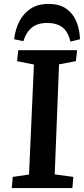

<svg xmlns="http://www.w3.org/2000/svg" viewBox="-20 -959 428 979"><path d="M153 -630 67 -647 73 -703H373L367 -647L281 -631L259 -70L354 -57L349 0H40L45 -57L128 -69ZM339 -747Q327 -798 298 -820Q269 -842 220 -842Q171 -842 142 -818Q113 -794 99 -749L52 -759Q58 -809 78.5 -849.5Q99 -890 136 -914.5Q173 -939 227 -939Q282 -939 316.5 -915.5Q351 -892 368.5 -851.5Q386 -811 388 -759Z"/></svg>

Font: Literata 18pt SemiBold
Style: Italic
Weight: 600
Italic angle: -2°
Designer: Latin by Veronika Burian and Jose Scaglione. Greek by Irene Vlachou. Cyrillic by Vera Evstafieva
Foundry: TypeTogether
Version: Version 3.103;gftools[0.9.29]